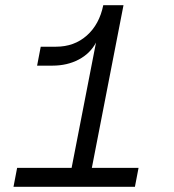

<svg xmlns="http://www.w3.org/2000/svg" viewBox="-20 -720 670 740"><path d="M256 -73 350 -556Q328 -514 283.5 -490.5Q239 -467 182 -467H123L137 -540H196Q266 -540 314.5 -583Q363 -626 378 -700H456L334 -73H514L500 0H32L46 -73Z"/></svg>

Font: MedMera Sans
Style: Italic
Weight: 400
Italic angle: -11°
Designer: Kasper Nordkvist
Foundry: UNCUT.wtf
Version: Version 1.300